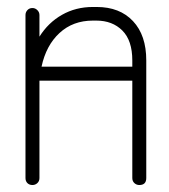

<svg xmlns="http://www.w3.org/2000/svg" viewBox="-20 -530 484 550"><path d="M93 -20Q93 -11 87 -5.5Q81 0 73 0Q64 0 58.5 -5.5Q53 -11 53 -20V-487Q53 -495 58.5 -501Q64 -507 73 -507Q81 -507 87 -501Q93 -495 93 -487V-425Q118 -465 157.5 -487.5Q197 -510 246 -510H257Q323 -510 361 -469.5Q399 -429 399 -357V-20Q399 0 379 0Q371 0 365 -5.5Q359 -11 359 -20V-299H93Q93 -289 93 -279ZM246 -471Q189 -471 150.5 -435.5Q112 -400 99 -339H359V-357Q359 -414 330.5 -442.5Q302 -471 256 -471Z"/></svg>

Font: Libertine Sup Light
Style: Regular
Weight: 300
Designer: Bastien Sozeau
Foundry: NBR — Bastien Sozeau
Version: Version 2.003; ttfautohint (v1.8.4.7-5d5b);gftools[0.9.33]